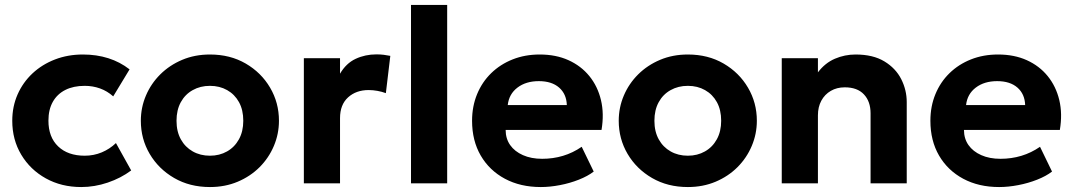

<svg xmlns="http://www.w3.org/2000/svg" viewBox="-20 -740 4333 775"><path d="M308 15Q228 15 165 -20Q102 -55 65.8 -115.5Q29.5 -176 29.5 -252.5Q29.5 -310 51 -358.8Q72.5 -407.5 111.2 -443.8Q150 -480 202 -500Q254 -520 314.5 -520Q370 -520 417.2 -505Q464.5 -490 503 -460L437 -351Q413 -372.5 383.8 -383Q354.5 -393.5 322 -393.5Q276.5 -393.5 243.8 -377Q211 -360.5 193.2 -329Q175.5 -297.5 175.5 -253Q175.5 -186.5 214.8 -149Q254 -111.5 322 -111.5Q358.5 -111.5 390.8 -125Q423 -138.5 448 -162.5L509.5 -52Q468 -21 415 -3Q362 15 308 15Z M827.5 15Q746 15 683 -21.5Q620 -58 584.2 -118.8Q548.5 -179.5 548.5 -252.5Q548.5 -306 569 -354.2Q589.5 -402.5 627 -439.8Q664.5 -477 715.5 -498.5Q766.5 -520 827.5 -520Q909 -520 971.8 -483.5Q1034.5 -447 1070.2 -386.2Q1106 -325.5 1106 -252.5Q1106 -199.5 1085.5 -151Q1065 -102.5 1027.8 -65.2Q990.5 -28 939.5 -6.5Q888.5 15 827.5 15ZM827.5 -111.5Q866 -111.5 896.5 -128.8Q927 -146 944.5 -177.8Q962 -209.5 962 -252.5Q962 -296 944.8 -327.5Q927.5 -359 897 -376.2Q866.5 -393.5 827.5 -393.5Q788.5 -393.5 757.8 -376.2Q727 -359 709.8 -327.5Q692.5 -296 692.5 -252.5Q692.5 -209 710 -177.5Q727.5 -146 758 -128.8Q788.5 -111.5 827.5 -111.5Z M1206.5 0V-505H1352.5V-442.5Q1377 -484.5 1415.5 -502.5Q1454 -520.5 1499.5 -520.5Q1515.5 -520.5 1529 -518.8Q1542.5 -517 1555.5 -514.5L1537.5 -364Q1521.5 -370 1503.5 -373.2Q1485.5 -376.5 1468 -376.5Q1417.5 -376.5 1385 -347Q1352.5 -317.5 1352.5 -263V0Z M1639 0V-720H1785V0Z M2163 15Q2080.5 15 2018 -18.5Q1955.5 -52 1920.5 -112Q1885.5 -172 1885.5 -252.5Q1885.5 -311 1905.8 -360Q1926 -409 1962.8 -444.8Q1999.5 -480.5 2049.2 -500.2Q2099 -520 2158.5 -520Q2224 -520 2274.8 -497Q2325.5 -474 2359 -432.8Q2392.5 -391.5 2405.8 -336Q2419 -280.5 2408 -215.5H2021Q2021 -180.5 2039.2 -154.5Q2057.5 -128.5 2090.8 -113.8Q2124 -99 2168.5 -99Q2212.5 -99 2252.5 -111Q2292.5 -123 2328 -147.5L2376.5 -47.5Q2352.5 -29 2316.5 -14.8Q2280.5 -0.5 2240.2 7.2Q2200 15 2163 15ZM2029.5 -316H2268Q2266.5 -360.5 2236.8 -386.5Q2207 -412.5 2155 -412.5Q2103 -412.5 2068.8 -386.5Q2034.5 -360.5 2029.5 -316Z M2756.5 15Q2675 15 2612 -21.5Q2549 -58 2513.2 -118.8Q2477.5 -179.5 2477.5 -252.5Q2477.5 -306 2498 -354.2Q2518.5 -402.5 2556 -439.8Q2593.5 -477 2644.5 -498.5Q2695.5 -520 2756.5 -520Q2838 -520 2900.8 -483.5Q2963.5 -447 2999.2 -386.2Q3035 -325.5 3035 -252.5Q3035 -199.5 3014.5 -151Q2994 -102.5 2956.8 -65.2Q2919.5 -28 2868.5 -6.5Q2817.5 15 2756.5 15ZM2756.5 -111.5Q2795 -111.5 2825.5 -128.8Q2856 -146 2873.5 -177.8Q2891 -209.5 2891 -252.5Q2891 -296 2873.8 -327.5Q2856.5 -359 2826 -376.2Q2795.5 -393.5 2756.5 -393.5Q2717.5 -393.5 2686.8 -376.2Q2656 -359 2638.8 -327.5Q2621.5 -296 2621.5 -252.5Q2621.5 -209 2639 -177.5Q2656.5 -146 2687 -128.8Q2717.5 -111.5 2756.5 -111.5Z M3135.5 0V-505H3281.5V-448Q3310.5 -486 3350.2 -503Q3390 -520 3433.5 -520Q3504 -520 3549.8 -492.2Q3595.5 -464.5 3617.8 -420.5Q3640 -376.5 3640 -328V0H3494V-282.5Q3494 -330.5 3467.2 -359Q3440.5 -387.5 3390 -387.5Q3358 -387.5 3333.5 -373.2Q3309 -359 3295.2 -333.5Q3281.5 -308 3281.5 -274.5V0Z M4013 15Q3930.5 15 3868 -18.5Q3805.5 -52 3770.5 -112Q3735.5 -172 3735.5 -252.5Q3735.5 -311 3755.8 -360Q3776 -409 3812.8 -444.8Q3849.5 -480.5 3899.2 -500.2Q3949 -520 4008.5 -520Q4074 -520 4124.8 -497Q4175.5 -474 4209 -432.8Q4242.5 -391.5 4255.8 -336Q4269 -280.5 4258 -215.5H3871Q3871 -180.5 3889.2 -154.5Q3907.5 -128.5 3940.8 -113.8Q3974 -99 4018.5 -99Q4062.5 -99 4102.5 -111Q4142.5 -123 4178 -147.5L4226.5 -47.5Q4202.5 -29 4166.5 -14.8Q4130.5 -0.5 4090.2 7.2Q4050 15 4013 15ZM3879.5 -316H4118Q4116.5 -360.5 4086.8 -386.5Q4057 -412.5 4005 -412.5Q3953 -412.5 3918.8 -386.5Q3884.5 -360.5 3879.5 -316Z"/></svg>

Font: Geologica Cursive SemiBold
Style: Regular
Weight: 600
Designer: Sindre Bremnes, Frode Helland
Foundry: Monokrom Skriftforlag AS
Version: Version 1.010;gftools[0.9.28]